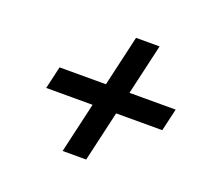

<svg xmlns="http://www.w3.org/2000/svg" viewBox="-87 -701 711 659"><g transform="rotate(20 269.0 -371.5)"><path d="M201 -146 305 -597H391L287 -146ZM74 -330 93 -412H517L498 -330Z"/></g></svg>

Font: Instrument Sans Medium
Style: Italic
Weight: 500
Italic angle: -13°
Designer: Rodrigo Fuenzalida
Foundry: fragTYPE
Version: Version 1.000;gftools[0.9.28]